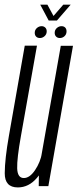

<svg xmlns="http://www.w3.org/2000/svg" viewBox="-24 -793 331 818"><path d="M141 0H182L287 -598H235L142 -71.5ZM133.5 -598.5H81.5L14 -214.5Q-3.5 -115.5 -3.8 -55Q-4 5.5 52 5.5Q98.5 5.5 133 -34.8Q167.5 -75 176.5 -124.5L155 -142Q148 -101.5 125.2 -68Q102.5 -34.5 77.5 -34.5Q50.5 -34.5 49.2 -76Q48 -117.5 65 -212.5ZM146 -631Q157 -631 166 -639Q175 -647 175 -659.5Q175 -669.5 168.8 -675.5Q162.5 -681.5 153.5 -681.5Q142 -681.5 133 -673.5Q124 -665.5 124 -653Q124 -643 130 -637Q136 -631 146 -631ZM230.5 -631Q242.5 -631 251 -639Q259.5 -647 259.5 -659.5Q259.5 -669.5 253.8 -675.5Q248 -681.5 238 -681.5Q227 -681.5 218 -673.5Q209 -665.5 209 -653Q209 -643 215.2 -637Q221.5 -631 230.5 -631ZM183.5 -705.5H218.5L277 -773H245.5L204 -725L178 -773H147.5Z"/></svg>

Font: Anybody ExtraCondensed Light
Style: Italic
Weight: 300
Width: 2
Italic angle: -10°
Version: Version 1.113;gftools[0.9.25]